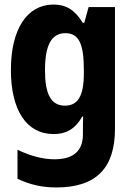

<svg xmlns="http://www.w3.org/2000/svg" viewBox="-20 -580 570 845"><path d="M228 245C408 245 486 155 486 -13V-549H370L351 -480H344C309 -537 270 -560 216 -560C99 -560 28 -452 28 -272C28 -96 96 10 216 10C268 10 309 -9 342 -67H346C345 -46 345 -27 345 -5V11C345 85 302 121 220 121C174 121 119 109 57 79V207C113 233 165 245 228 245ZM266 -115C202 -115 178 -170 178 -270C178 -377 204 -434 268 -434C327 -434 349 -387 349 -273V-256C349 -155 321 -115 266 -115Z"/></svg>

Font: Noto Sans Mono Condensed ExtraBold
Style: Regular
Weight: 800
Width: 3
Designer: Monotype Design Team
Foundry: Monotype Imaging Inc.
Version: Version 2.014